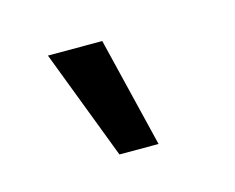

<svg xmlns="http://www.w3.org/2000/svg" viewBox="-40 -809 313 256"><g transform="rotate(-15 116.5 -681.0)"><path d="M99 -605 41 -757H116L153 -605Z"/></g></svg>

Font: Stick No Bills
Style: Regular
Weight: 400
Version: Version 2.000